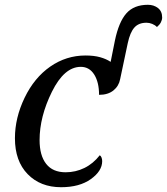

<svg xmlns="http://www.w3.org/2000/svg" viewBox="-20 -780 704 810"><path d="M400.9 -125Q405.8 -122.1 408.4 -115.2Q411.1 -108.4 411.1 -100.1Q411.1 -58.6 363.3 -24.4Q315.4 9.8 237.8 9.8Q150.4 9.8 96.7 -45.4Q43 -100.6 43 -196.8Q43 -282.7 83.7 -367.4Q124.5 -452.1 191.9 -499Q259.3 -545.9 340.8 -545.9Q376.5 -545.9 402.6 -538.6Q428.7 -531.2 446.8 -519L464.8 -608.9Q481 -687 512.9 -723.4Q544.9 -759.8 604 -759.8Q628.9 -759.8 646.5 -746.1Q664.1 -732.4 664.1 -706.1Q664.1 -696.3 658.7 -685.8Q653.3 -675.3 642.1 -666Q634.3 -674.3 622.1 -679.2Q609.9 -684.1 598.1 -684.1Q564.9 -684.1 546.9 -663.8Q528.8 -643.6 519 -598.1L486.8 -445.8Q481.4 -417 458.5 -398.4Q435.5 -379.9 397.9 -379.9Q397.9 -433.1 377.4 -465.6Q356.9 -498 320.8 -498Q251 -498 199 -392.8Q147 -287.6 147 -189Q147 -124 174.8 -88.6Q202.6 -53.2 256.8 -53.2Q298.8 -53.2 335.9 -71.3Q373 -89.4 400.9 -125Z"/></svg>

Font: Droid Serif
Style: Italic
Weight: 400
Italic angle: -12°
Designer: Monotype Design team
Foundry: Monotype Imaging Inc.
Version: Version 1.03